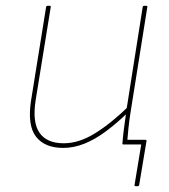

<svg xmlns="http://www.w3.org/2000/svg" viewBox="-20 -498 583 662"><path d="M448 144Q443 144 444 139L467 0H408L419 -16H481Q486 -16 485 -11L460 139Q459 144 455 144ZM198 12Q134 12 104 -27Q74 -66 87 -151L139 -474Q140 -478 144 -478H151Q156 -478 155 -474L103 -153Q91 -77 116 -40.5Q141 -4 200 -4Q253 -4 309.5 -39.5Q366 -75 427 -135L424 -113Q385 -75 347 -46.5Q309 -18 272 -3Q235 12 198 12ZM405 0Q404 0 403 -0.5Q402 -1 402 -3Q404 -29 407.5 -55.5Q411 -82 415 -110L416 -119L472 -474Q473 -477 474 -477.5Q475 -478 477 -478H484Q489 -478 488 -474L430 -110Q426 -85 423 -57Q420 -29 418 -3Q418 0 415 0Z"/></svg>

Font: Sofia Sans Hairline
Style: Italic
Weight: 1
Italic angle: -9°
Designer: Botio Nikoltchev, Ani Petrova
Foundry: lettersoup
Version: Version 4.102